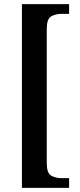

<svg xmlns="http://www.w3.org/2000/svg" viewBox="-20 -780 386 928"><path d="M86 128V-760H314V-713H277Q248 -713 227 -700.5Q206 -688 206 -641V9Q206 56 227 68.5Q248 81 277 81H314V128Z"/></svg>

Font: Noto Serif Thai Condensed SemiBold
Style: Regular
Weight: 600
Width: 3
Designer: Monotype Design Team
Foundry: Monotype Imaging Inc.
Version: Version 2.002; ttfautohint (v1.8.4.7-5d5b)